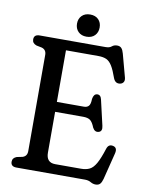

<svg xmlns="http://www.w3.org/2000/svg" viewBox="-94 -920 763 1002"><g transform="rotate(10 287.0 -419.5)"><path d="M31 -674Q31 -700 61 -700H409.5Q431 -700 441.5 -709.2Q452 -718.5 469 -718.5Q483.5 -718.5 491.5 -709.8Q499.5 -701 504.5 -682.5L537.5 -560Q541 -545.5 535.5 -536.8Q530 -528 519 -525.5Q493 -520 482 -547.5Q467.5 -589 454.2 -610.5Q441 -632 424 -639.8Q407 -647.5 381 -647.5H209.5V-374H352.5Q369.5 -374 378.2 -383.8Q387 -393.5 387.5 -421.5Q392 -448 409.5 -449.5Q428.5 -451 434 -427L465 -293Q472 -264 452 -258Q431.5 -252 419.5 -274.5Q408.5 -302.5 395.8 -312Q383 -321.5 358 -321.5H209.5V-105.5Q209.5 -52.5 257.5 -52.5H394Q421 -52.5 439.5 -61.8Q458 -71 473.2 -98Q488.5 -125 505.5 -178.5Q514 -204 537.5 -199Q563 -194 555 -162L519.5 -20.5Q514.5 -2 506.5 6.8Q498.5 15.5 483 15.5Q469 15.5 456 7.8Q443 0 424.5 0H61Q31 0 31 -26Q31 -46.5 53.5 -54.5L83 -60.5Q107 -68 107 -95V-605Q107 -632 83 -639.5L53.5 -645.5Q31 -653.5 31 -674ZM302 -736Q274.5 -736 258.2 -752.5Q242 -769 242 -795Q242 -821 258.2 -837.2Q274.5 -853.5 302 -853.5Q330 -853.5 346 -837.2Q362 -821 362 -795Q362 -769 346 -752.5Q330 -736 302 -736Z"/></g></svg>

Font: Fraunces 144pt S100
Style: Regular
Weight: 400
Version: Version 1.000; ttfautohint (v1.8.3)